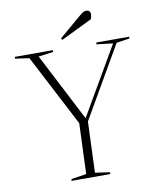

<svg xmlns="http://www.w3.org/2000/svg" viewBox="-97 -987 866 1062"><g transform="rotate(-10 335.5 -456.5)"><path d="M354 -329H355L576 -709L484 -720L486 -730H671L669 -720L596 -709L364 -308L353 -22L436 -10L435 0H218L219 -10L304 -23L315 -307L106 -709L27 -720L28 -730H242L241 -720L158 -709ZM425 -895Q434 -903 443 -908Q452 -913 460 -913Q474 -913 479 -905.5Q484 -898 484 -891Q484 -886 482.5 -878Q481 -870 478 -862L303 -777L297 -786Z"/></g></svg>

Font: Literata 72pt ExtraLight
Style: Italic
Weight: 200
Italic angle: -2°
Designer: Latin by Veronika Burian and Jose Scaglione. Greek by Irene Vlachou. Cyrillic by Vera Evstafieva
Foundry: TypeTogether
Version: Version 3.002